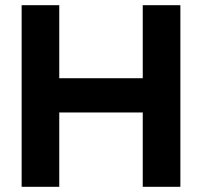

<svg xmlns="http://www.w3.org/2000/svg" viewBox="-20 -720 779 740"><path d="M63.4 0V-700H208.4V-418.5H530.2V-700H675.2V0H530.2V-286.5H208.4V0Z"/></svg>

Font: Red Hat Display
Style: Regular
Weight: 300
Designer: Pentagram, MCKL
Foundry: Pentagram, MCKL
Version: Version 1.023